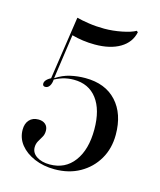

<svg xmlns="http://www.w3.org/2000/svg" viewBox="-89 -493 566 680"><g transform="rotate(15 194.0 -153.5)"><path d="M174.2 121Q133.1 121 100 106.9Q66.9 92.7 48 69Q29 45.2 29 14.5Q29 -8.1 41.1 -21.4Q53.2 -34.7 74.2 -34.7Q90.3 -34.7 100 -26.2Q109.7 -17.7 109.7 -2.4Q109.7 11.3 103.6 21Q97.6 30.6 91.9 41.1Q86.3 51.6 86.3 63.7Q86.3 83.9 104.8 96.4Q123.4 108.9 153.2 108.9Q209.7 108.9 241.9 65.7Q274.2 22.6 274.2 -51.6Q274.2 -123.4 244 -163.3Q213.7 -203.2 158.9 -203.2Q137.1 -203.2 117.7 -197.2Q98.4 -191.1 81.5 -180.6L78.2 -179.8L113.7 -418.5Q131.5 -413.7 158.5 -409.7Q185.5 -405.6 215.3 -405.6Q246.8 -405.6 279.4 -412.1Q312.1 -418.5 329 -428.2L333.9 -424.2Q325.8 -385.5 289.9 -364.1Q254 -342.7 197.6 -342.7Q175 -342.7 154 -345.6Q133.1 -348.4 112.9 -354L89.5 -190.3Q115.3 -207.3 141.9 -213.3Q168.5 -219.4 196.8 -219.4Q270.2 -219.4 311.3 -174.6Q352.4 -129.8 352.4 -53.2Q352.4 -2.4 329.4 36.7Q306.5 75.8 266.5 98.4Q226.6 121 174.2 121ZM66.9 -152.4Q57.3 -152.4 57.3 -162.1Q57.3 -170.2 65.3 -177.8Q73.4 -185.5 87.9 -191.1L89.5 -186.3Q88.7 -171 82.7 -161.7Q76.6 -152.4 66.9 -152.4Z"/></g></svg>

Font: Playfair 144pt SemiCondensed Light
Style: Regular
Weight: 300
Width: 4
Designer: Claus Eggers Sørensen
Foundry: Claus Eggers Sørensen
Version: Version 2.203